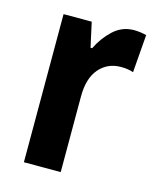

<svg xmlns="http://www.w3.org/2000/svg" viewBox="-90 -621 559 685"><g transform="rotate(15 189.5 -278.5)"><path d="M321 -557Q343 -557 367 -551L356 -411Q338 -418 310 -418Q261 -418 230 -382.5Q199 -347 199 -279V0H63V-547H167L187 -456H193Q212 -496 244.5 -526.5Q277 -557 321 -557Z"/></g></svg>

Font: Noto Sans Thai Cond
Style: Bold
Weight: 700
Width: 3
Designer: Monotype Design Team
Foundry: Monotype Imaging Inc.
Version: Version 2.002; ttfautohint (v1.8.4.7-5d5b)